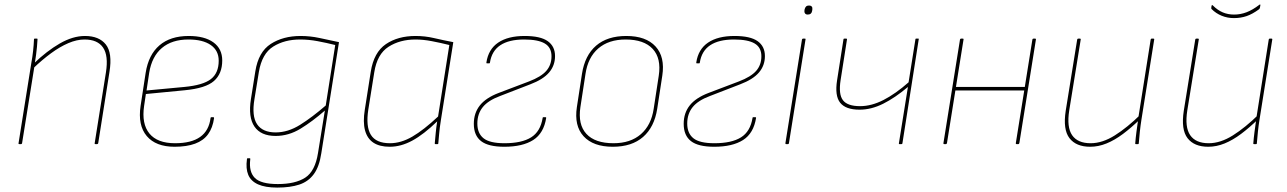

<svg xmlns="http://www.w3.org/2000/svg" viewBox="-20 -653 5832 870"><path d="M413 0Q408 0 409 -4L460 -325Q472 -401 447 -437.5Q422 -474 363 -474Q328 -474 289.5 -457.5Q251 -441 211 -411.5Q171 -382 130 -343L133 -365Q192 -422 251 -456Q310 -490 365 -490Q429 -490 459.5 -451.5Q490 -413 476 -327L425 -4Q424 0 420 0ZM68 0Q63 0 64 -4L122 -368Q127 -395 130 -422.5Q133 -450 134 -475Q134 -478 137 -478H147Q149 -478 149.5 -477.5Q150 -477 150 -475Q149 -458 147.5 -440.5Q146 -423 143.5 -405Q141 -387 138 -368L137 -359L80 -4Q79 -1 78 -0.5Q77 0 75 0Z M771 12Q686 12 645 -36.5Q604 -85 617 -173L640 -323Q653 -405 702.5 -447.5Q752 -490 835 -490Q907 -490 947 -461Q987 -432 987 -379Q987 -319 949.5 -286Q912 -253 817 -244L641 -227L633 -173Q621 -92 657 -48Q693 -4 773 -4Q847 -4 887 -32.5Q927 -61 934 -118Q934 -122 938 -122H947Q950 -122 950 -118Q944 -74 923 -45Q902 -16 864 -2Q826 12 771 12ZM644 -243 815 -259Q900 -267 935.5 -294.5Q971 -322 971 -378Q971 -424 935 -449Q899 -474 834 -474Q759 -474 713.5 -435.5Q668 -397 656 -323Z M1342 -490Q1385 -490 1427 -481Q1469 -472 1516 -462L1436 41Q1427 102 1402 136Q1377 170 1336 183.5Q1295 197 1236 197Q1182 197 1149.5 182.5Q1117 168 1105 139.5Q1093 111 1099 68Q1099 64 1102 64H1111Q1115 64 1114 69Q1107 125 1134.5 153Q1162 181 1239 181Q1318 181 1363 152Q1408 123 1421 40L1452 -152Q1396 -103 1342 -70Q1288 -37 1229 -37Q1162 -37 1133 -79.5Q1104 -122 1117 -204L1137 -330Q1151 -418 1207 -454Q1263 -490 1342 -490ZM1229 -53Q1285 -53 1340 -87.5Q1395 -122 1456 -175L1499 -449Q1459 -459 1419 -466.5Q1379 -474 1340 -474Q1269 -474 1218 -442Q1167 -410 1153 -327L1133 -204Q1120 -127 1145 -90Q1170 -53 1229 -53Z M1746 12Q1700 12 1672 -6.5Q1644 -25 1634 -62.5Q1624 -100 1633 -156L1660 -328Q1674 -416 1728.5 -453Q1783 -490 1863 -490Q1906 -490 1946.5 -480.5Q1987 -471 2034 -462L1978 -110Q1972 -72 1970 -47.5Q1968 -23 1966 -3Q1966 0 1963 0H1953Q1950 0 1950 -3Q1952 -26 1954.5 -52Q1957 -78 1961 -103Q1900 -44 1848.5 -16Q1797 12 1746 12ZM1747 -4Q1797 -4 1848.5 -34Q1900 -64 1965 -125L2016 -449Q1976 -459 1936.5 -466.5Q1897 -474 1863 -474Q1792 -474 1740.5 -441Q1689 -408 1676 -326L1649 -157Q1637 -80 1660.5 -42Q1684 -4 1747 -4Z M2265 12Q2193 12 2160 -13.5Q2127 -39 2127 -92Q2127 -141 2154.5 -175.5Q2182 -210 2240 -232L2377 -284Q2432 -305 2455.5 -332Q2479 -359 2479 -398Q2479 -438 2448.5 -456Q2418 -474 2355 -474Q2286 -474 2247 -448Q2208 -422 2200 -369Q2200 -366 2197 -366H2187Q2183 -366 2184 -370Q2193 -430 2237.5 -460Q2282 -490 2357 -490Q2429 -490 2462 -466.5Q2495 -443 2495 -399Q2495 -356 2468 -324.5Q2441 -293 2383 -271L2246 -218Q2192 -198 2167.5 -167.5Q2143 -137 2143 -93Q2143 -49 2171 -26.5Q2199 -4 2266 -4Q2344 -4 2386.5 -30.5Q2429 -57 2439 -119Q2439 -122 2442 -122H2452Q2455 -122 2455 -119Q2444 -49 2396 -18.5Q2348 12 2265 12Z M2757 12Q2668 12 2624.5 -35.5Q2581 -83 2594 -168L2617 -318Q2630 -402 2681 -446Q2732 -490 2818 -490Q2907 -490 2950.5 -442.5Q2994 -395 2981 -310L2958 -160Q2945 -77 2894 -32.5Q2843 12 2757 12ZM2760 -4Q2837 -4 2884 -45Q2931 -86 2942 -160L2965 -310Q2977 -389 2937.5 -431.5Q2898 -474 2815 -474Q2738 -474 2691 -433.5Q2644 -393 2633 -318L2610 -168Q2598 -89 2637 -46.5Q2676 -4 2760 -4Z M3216 12Q3144 12 3111 -13.5Q3078 -39 3078 -92Q3078 -141 3105.5 -175.5Q3133 -210 3191 -232L3328 -284Q3383 -305 3406.5 -332Q3430 -359 3430 -398Q3430 -438 3399.5 -456Q3369 -474 3306 -474Q3237 -474 3198 -448Q3159 -422 3151 -369Q3151 -366 3148 -366H3138Q3134 -366 3135 -370Q3144 -430 3188.5 -460Q3233 -490 3308 -490Q3380 -490 3413 -466.5Q3446 -443 3446 -399Q3446 -356 3419 -324.5Q3392 -293 3334 -271L3197 -218Q3143 -198 3118.5 -167.5Q3094 -137 3094 -93Q3094 -49 3122 -26.5Q3150 -4 3217 -4Q3295 -4 3337.5 -30.5Q3380 -57 3390 -119Q3390 -122 3393 -122H3403Q3406 -122 3406 -119Q3395 -49 3347 -18.5Q3299 12 3216 12Z M3543 0Q3538 0 3539 -5L3614 -474Q3615 -478 3619 -478H3626Q3628 -478 3629.5 -477.5Q3631 -477 3630 -474L3555 -5Q3554 -1 3553 -0.5Q3552 0 3550 0ZM3640 -587Q3632 -587 3628 -592Q3624 -597 3625 -604L3626 -611Q3628 -619 3632.5 -623.5Q3637 -628 3646 -628Q3654 -628 3658 -623.5Q3662 -619 3661 -611L3660 -604Q3659 -596 3654 -591.5Q3649 -587 3640 -587Z M4055 0Q4053 0 4053 -3L4094 -259Q4036 -210 3982 -183Q3928 -156 3875 -156Q3812 -156 3787 -187.5Q3762 -219 3773 -289L3802 -475Q3802 -478 3806 -478H3815Q3818 -478 3818 -475L3789 -290Q3779 -226 3799.5 -199Q3820 -172 3877 -172Q3929 -172 3983.5 -200Q4038 -228 4097 -280L4128 -475Q4128 -478 4131 -478H4141Q4145 -478 4143 -475L4069 -3Q4068 0 4065 0Z M4587 0Q4582 0 4583 -5L4658 -474Q4659 -478 4663 -478H4670Q4675 -478 4674 -474L4599 -5Q4598 0 4594 0ZM4259 0Q4254 0 4255 -5L4330 -474Q4331 -478 4335 -478H4342Q4347 -478 4346 -474L4271 -5Q4270 0 4266 0ZM4305 -243 4307 -259H4627L4624 -243Z M4920 12Q4856 12 4826 -27Q4796 -66 4809 -151L4861 -474Q4862 -478 4866 -478H4873Q4878 -478 4877 -474L4825 -153Q4813 -77 4838 -40.5Q4863 -4 4922 -4Q4975 -4 5031.5 -39.5Q5088 -75 5149 -135L5146 -113Q5107 -75 5069 -46.5Q5031 -18 4994 -3Q4957 12 4920 12ZM5127 0Q5126 0 5125 -0.5Q5124 -1 5124 -3Q5126 -29 5129.5 -55.5Q5133 -82 5137 -110L5138 -119L5194 -474Q5195 -477 5196 -477.5Q5197 -478 5199 -478H5206Q5211 -478 5210 -474L5152 -110Q5148 -85 5145 -57Q5142 -29 5140 -3Q5140 0 5137 0Z M5455 12Q5391 12 5361 -27Q5331 -66 5344 -151L5396 -474Q5397 -478 5401 -478H5408Q5413 -478 5412 -474L5360 -153Q5348 -77 5373 -40.5Q5398 -4 5457 -4Q5510 -4 5566.5 -39.5Q5623 -75 5684 -135L5681 -113Q5642 -75 5604 -46.5Q5566 -18 5529 -3Q5492 12 5455 12ZM5662 0Q5661 0 5660 -0.5Q5659 -1 5659 -3Q5661 -29 5664.5 -55.5Q5668 -82 5672 -110L5673 -119L5729 -474Q5730 -477 5731 -477.5Q5732 -478 5734 -478H5741Q5746 -478 5745 -474L5687 -110Q5683 -85 5680 -57Q5677 -29 5675 -3Q5675 0 5672 0ZM5571 -571Q5542 -571 5516 -581.5Q5490 -592 5470 -612Q5469 -613 5468.5 -615Q5468 -617 5469 -621L5470 -627Q5471 -630 5472.5 -630Q5474 -630 5476 -628Q5497 -607 5520.5 -597Q5544 -587 5572 -587Q5601 -587 5628.5 -597.5Q5656 -608 5686 -631Q5688 -633 5690 -632.5Q5692 -632 5691 -629L5689 -618Q5688 -615 5687.5 -614Q5687 -613 5685 -611Q5655 -589 5628.5 -580Q5602 -571 5571 -571Z"/></svg>

Font: Sofia Sans Hairline
Style: Italic
Weight: 1
Italic angle: -9°
Designer: Botio Nikoltchev, Ani Petrova
Foundry: lettersoup
Version: Version 4.102